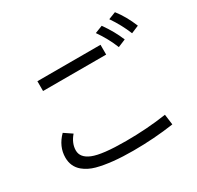

<svg xmlns="http://www.w3.org/2000/svg" viewBox="-180 -1075 1330 1293"><g transform="rotate(-30 485.0 -428.0)"><path d="M177.2 -721.2H668V-645H177.2ZM818.8 -15.1Q667.5 7.3 503.9 7.3Q335 7.3 227.1 -21.5Q172.9 -36.1 134.3 -67.9Q83 -110.8 83 -180.7Q83 -266.6 150.9 -335L211.9 -293.9Q168 -242.7 168 -187.5Q168 -131.3 237.3 -103Q309.1 -73.7 493.2 -73.7Q659.7 -73.7 808.1 -96.2ZM767.1 -646Q733.9 -729 680.2 -805.2L738.8 -828.1Q795.4 -749 827.1 -670.9ZM891.1 -682.1Q856.4 -766.6 805.2 -840.8L861.8 -862.8Q913.1 -797.9 950.2 -707Z"/></g></svg>

Font: BIZ UDPGothic
Style: Regular
Weight: 400
Designer: TypeBank Co., Ltd.
Foundry: Morisawa Inc.
Version: Version 1.051